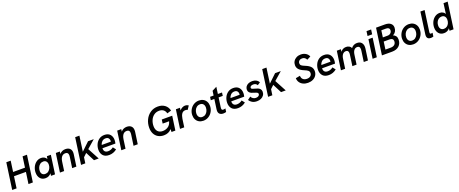

<svg xmlns="http://www.w3.org/2000/svg" viewBox="206 -2733 11388 4768"><g transform="rotate(-20 5900.0 -348.5)"><path d="M134 -697H250L210 -412H524L564 -697H680L582 0H466L510 -305H195L152 0H36Z M729 -203Q729 -280 761 -349Q793 -418 850.5 -460Q908 -502 980 -502Q1028 -502 1065 -481Q1102 -460 1120 -421L1132 -493H1237L1168 0H1062L1069 -65Q1013 9 916 9Q829 9 779 -49.5Q729 -108 729 -203ZM1106 -284Q1106 -338 1078 -369.5Q1050 -401 1001 -401Q952 -401 915.5 -373.5Q879 -346 859.5 -301.5Q840 -257 840 -209Q840 -155 868 -124Q896 -93 946 -93Q995 -93 1031 -121Q1067 -149 1086.5 -193Q1106 -237 1106 -284Z M1368 -493H1475L1468 -430Q1497 -467 1536.5 -484.5Q1576 -502 1621 -502Q1696 -502 1737.5 -463Q1779 -424 1779 -353Q1779 -329 1777 -316L1732 0H1621L1661 -281Q1664 -304 1664 -322Q1664 -365 1645 -385.5Q1626 -406 1587 -406Q1467 -406 1442 -236L1409 0H1298Z M2077 -236 1990 -153 1968 0H1856L1954 -697H2066L2009 -292L2220 -493H2371L2158 -307L2322 0H2198Z M2388 -202Q2388 -278 2419 -347Q2450 -416 2510 -459Q2570 -502 2652 -502Q2750 -502 2800.5 -445.5Q2851 -389 2851 -298Q2851 -255 2839 -207H2496V-199Q2496 -145 2524.5 -117Q2553 -89 2606 -89Q2683 -89 2746 -140L2805 -65Q2714 9 2600 9Q2494 9 2441 -50Q2388 -109 2388 -202ZM2749 -290Q2751 -306 2751 -316Q2751 -357 2726.5 -384.5Q2702 -412 2652 -412Q2595 -412 2557 -376Q2519 -340 2507 -290Z M2990 -493H3097L3090 -430Q3119 -467 3158.5 -484.5Q3198 -502 3243 -502Q3318 -502 3359.5 -463Q3401 -424 3401 -353Q3401 -329 3399 -316L3354 0H3243L3283 -281Q3286 -304 3286 -322Q3286 -365 3267 -385.5Q3248 -406 3209 -406Q3089 -406 3064 -236L3031 0H2920Z M3761 -286Q3761 -398 3807.5 -495.5Q3854 -593 3940.5 -652Q4027 -711 4140 -711Q4250 -711 4323 -655.5Q4396 -600 4418 -504L4307 -470Q4292 -533 4248 -567Q4204 -601 4136 -601Q4056 -601 3997 -557.5Q3938 -514 3907 -442Q3876 -370 3876 -289Q3876 -198 3922.5 -147Q3969 -96 4053 -96Q4131 -96 4194 -137.5Q4257 -179 4281 -271H4111L4125 -374H4401L4348 0H4247V-76Q4211 -30 4158 -8Q4105 14 4043 14Q3958 14 3894 -23Q3830 -60 3795.5 -127.5Q3761 -195 3761 -286Z M4541 -493H4649L4641 -425Q4668 -461 4708 -481.5Q4748 -502 4786 -502Q4833 -502 4875 -474L4812 -378Q4802 -384 4786 -388Q4770 -392 4756 -392Q4691 -392 4658 -344Q4625 -296 4613 -215L4583 0H4471Z M4873 -211Q4873 -288 4909 -355Q4945 -422 5008.5 -462Q5072 -502 5151 -502Q5215 -502 5264 -474.5Q5313 -447 5340 -397.5Q5367 -348 5367 -284Q5367 -206 5330.5 -138.5Q5294 -71 5230.5 -31Q5167 9 5089 9Q5025 9 4976 -18.5Q4927 -46 4900 -96Q4873 -146 4873 -211ZM5257 -281Q5257 -337 5227.5 -371Q5198 -405 5145 -405Q5094 -405 5057 -377Q5020 -349 5001 -305Q4982 -261 4982 -214Q4982 -158 5012 -123.5Q5042 -89 5096 -89Q5145 -89 5181.5 -116.5Q5218 -144 5237.5 -188Q5257 -232 5257 -281Z M5487 -110Q5487 -124 5490 -149L5526 -407H5432L5445 -493H5538L5555 -613L5676 -675L5651 -493H5760L5749 -407H5639L5605 -166Q5602 -148 5602 -130Q5602 -105 5612 -93.5Q5622 -82 5646 -82Q5674 -82 5704 -93L5691 -3Q5655 9 5614 9Q5557 9 5522 -20.5Q5487 -50 5487 -110Z M5792 -202Q5792 -278 5823 -347Q5854 -416 5914 -459Q5974 -502 6056 -502Q6154 -502 6204.5 -445.5Q6255 -389 6255 -298Q6255 -255 6243 -207H5900V-199Q5900 -145 5928.5 -117Q5957 -89 6010 -89Q6087 -89 6150 -140L6209 -65Q6118 9 6004 9Q5898 9 5845 -50Q5792 -109 5792 -202ZM6153 -290Q6155 -306 6155 -316Q6155 -357 6130.5 -384.5Q6106 -412 6056 -412Q5999 -412 5961 -376Q5923 -340 5911 -290Z M6303 -97 6384 -157Q6401 -121 6433.5 -100Q6466 -79 6508 -79Q6551 -79 6578.5 -98Q6606 -117 6606 -147Q6606 -172 6584.5 -185Q6563 -198 6513 -212Q6468 -225 6437.5 -238.5Q6407 -252 6385 -278Q6363 -304 6363 -345Q6363 -391 6387.5 -426.5Q6412 -462 6456.5 -482Q6501 -502 6558 -502Q6619 -502 6664 -477Q6709 -452 6731 -407L6657 -359Q6629 -415 6555 -415Q6518 -415 6493 -399.5Q6468 -384 6468 -358Q6468 -339 6485.5 -328.5Q6503 -318 6549 -306Q6600 -294 6634.5 -279.5Q6669 -265 6692.5 -237.5Q6716 -210 6716 -165Q6716 -114 6689 -74.5Q6662 -35 6614 -13Q6566 9 6505 9Q6430 9 6379 -22Q6328 -53 6303 -97Z M7020 -236 6933 -153 6911 0H6799L6897 -697H7009L6952 -292L7163 -493H7314L7101 -307L7265 0H7141Z M7604 -199 7720 -221Q7721 -157 7760 -123.5Q7799 -90 7861 -90Q7921 -90 7956 -120Q7991 -150 7991 -197Q7991 -238 7962.5 -262.5Q7934 -287 7869 -313Q7778 -350 7736 -396.5Q7694 -443 7694 -509Q7694 -565 7722 -611Q7750 -657 7801 -684Q7852 -711 7917 -711Q7991 -711 8047 -677Q8103 -643 8127 -583L8029 -533Q8013 -570 7984 -589.5Q7955 -609 7917 -609Q7868 -609 7839 -582.5Q7810 -556 7810 -515Q7810 -478 7836.5 -456Q7863 -434 7932 -407Q8021 -371 8064 -324Q8107 -277 8107 -206Q8107 -142 8074.5 -92Q8042 -42 7984.5 -14.5Q7927 13 7854 13Q7782 13 7726 -13.5Q7670 -40 7637.5 -88Q7605 -136 7604 -199Z M8192 -202Q8192 -278 8223 -347Q8254 -416 8314 -459Q8374 -502 8456 -502Q8554 -502 8604.5 -445.5Q8655 -389 8655 -298Q8655 -255 8643 -207H8300V-199Q8300 -145 8328.5 -117Q8357 -89 8410 -89Q8487 -89 8550 -140L8609 -65Q8518 9 8404 9Q8298 9 8245 -50Q8192 -109 8192 -202ZM8553 -290Q8555 -306 8555 -316Q8555 -357 8530.5 -384.5Q8506 -412 8456 -412Q8399 -412 8361 -376Q8323 -340 8311 -290Z M8794 -493H8901L8894 -427Q8922 -468 8960 -485Q8998 -502 9039 -502Q9085 -502 9120 -483Q9155 -464 9173 -425Q9232 -502 9327 -502Q9406 -502 9444.5 -457Q9483 -412 9483 -343Q9483 -330 9481 -304L9438 0H9327L9367 -283Q9370 -304 9370 -322Q9370 -365 9353 -385.5Q9336 -406 9300 -406Q9249 -406 9215.5 -366.5Q9182 -327 9172 -251L9137 0H9026L9066 -287Q9069 -310 9069 -325Q9069 -406 9001 -406Q8949 -406 8915 -366Q8881 -326 8871 -251L8835 0H8724Z M9630 -493H9741L9672 0H9561ZM9653 -697H9775L9758 -574H9636Z M9905 -697H10140Q10233 -697 10285.5 -656.5Q10338 -616 10338 -544Q10338 -487 10311.5 -442.5Q10285 -398 10236 -373Q10282 -356 10306.5 -321Q10331 -286 10331 -233Q10331 -125 10262 -62.5Q10193 0 10077 0H9807ZM10217 -229Q10217 -267 10193 -287.5Q10169 -308 10123 -308H9966L9938 -106H10077Q10144 -106 10180.5 -138.5Q10217 -171 10217 -229ZM10221 -520Q10221 -554 10198 -572.5Q10175 -591 10131 -591H10006L9981 -412H10108Q10157 -412 10189 -442.5Q10221 -473 10221 -520Z M10418 -211Q10418 -288 10454 -355Q10490 -422 10553.5 -462Q10617 -502 10696 -502Q10760 -502 10809 -474.5Q10858 -447 10885 -397.5Q10912 -348 10912 -284Q10912 -206 10875.5 -138.5Q10839 -71 10775.5 -31Q10712 9 10634 9Q10570 9 10521 -18.5Q10472 -46 10445 -96Q10418 -146 10418 -211ZM10802 -281Q10802 -337 10772.5 -371Q10743 -405 10690 -405Q10639 -405 10602 -377Q10565 -349 10546 -305Q10527 -261 10527 -214Q10527 -158 10557 -123.5Q10587 -89 10641 -89Q10690 -89 10726.5 -116.5Q10763 -144 10782.5 -188Q10802 -232 10802 -281Z M10995 -90Q10995 -98 10997 -118L11077 -697H11188L11111 -145Q11111 -134 11110 -123Q11110 -92 11140 -92Q11157 -92 11181 -99L11167 -3Q11135 9 11096 9Q11049 9 11022 -16Q10995 -41 10995 -90Z M11261 -203Q11261 -280 11293 -349Q11325 -418 11382.5 -460Q11440 -502 11512 -502Q11560 -502 11596 -482Q11632 -462 11651 -424L11688 -697H11798L11700 0H11594L11601 -65Q11545 9 11448 9Q11361 9 11311 -49.5Q11261 -108 11261 -203ZM11637 -279Q11637 -335 11608.5 -368Q11580 -401 11529 -401Q11483 -401 11447 -375.5Q11411 -350 11391.5 -307.5Q11372 -265 11372 -215Q11372 -158 11401 -125.5Q11430 -93 11482 -93Q11528 -93 11563.5 -118.5Q11599 -144 11618 -186.5Q11637 -229 11637 -279Z"/></g></svg>

Font: Hanken Grotesk SemiBold
Style: Italic
Weight: 600
Italic angle: -8°
Designer: Alfredo Marco Pradil
Foundry: Hanken Design Co.
Version: Version 3.014